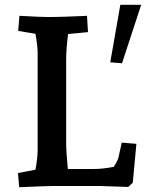

<svg xmlns="http://www.w3.org/2000/svg" viewBox="-20 -776 642 801"><path d="M55 -54 128 -68Q137 -120 137 -149V-557Q137 -583 128 -635L56 -647L61 -710Q151 -705 179 -705Q219 -705 256 -706.5Q293 -708 322 -709L343 -710L347 -642L264 -634Q256 -570 256 -527V-179Q256 -146 263 -71H371Q408 -71 455 -80Q470 -104 474 -118L488 -181L549 -176L534 -14L515 4Q458 2 401 0H201Q177 0 85 4L60 5ZM440 -516 482 -756H569L489 -512Z"/></svg>

Font: Andada Pro
Style: Bold
Weight: 700
Designer: Carolina Giovagnoli
Foundry: Huerta Tipografica
Version: Version 3.005; ttfautohint (v1.8.4)